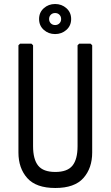

<svg xmlns="http://www.w3.org/2000/svg" viewBox="-20 -922 552 958"><path d="M256 16Q160 16 116 -33.5Q72 -83 72 -161V-696L80 -704H137L145 -696V-193Q145 -127 170.5 -95.5Q196 -64 256 -64Q316 -64 341.5 -95.5Q367 -127 367 -193V-696L375 -704H432L440 -696V-161Q440 -83 396 -33.5Q352 16 256 16ZM255 -752Q222 -752 198.5 -773Q175 -794 175 -827Q175 -860 198.5 -881Q222 -902 255 -902Q288 -902 311.5 -881Q335 -860 335 -827Q335 -794 311.5 -773Q288 -752 255 -752ZM255 -797Q268 -797 276.5 -805.5Q285 -814 285 -827Q285 -840 276.5 -848.5Q268 -857 255 -857Q242 -857 233.5 -848.5Q225 -840 225 -827Q225 -814 233.5 -805.5Q242 -797 255 -797Z"/></svg>

Font: Hasubi Mono
Style: Regular
Weight: 400
Designer: Eli Heuer
Foundry: Eli Heuer
Version: Version 1.000